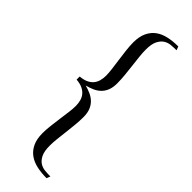

<svg xmlns="http://www.w3.org/2000/svg" viewBox="-285 -743 880 880"><g transform="rotate(45 155.5 -303.0)"><path d="M122.1 -204.1Q122.1 -222.2 117.9 -237.5Q113.8 -252.9 104 -264.6Q94.2 -276.4 78.4 -283.7Q62.5 -291 39.1 -293V-313Q62.5 -314.9 78.4 -322.3Q94.2 -329.6 104 -341.3Q113.8 -353 117.9 -368.4Q122.1 -383.8 122.1 -401.9Q122.1 -419.4 118.9 -443.6Q115.7 -467.8 112.1 -494.4Q108.4 -521 105.2 -547.9Q102.1 -574.7 102.1 -597.2Q102.1 -635.3 114.3 -660.9Q126.5 -686.5 147.7 -701.9Q168.9 -717.3 198.2 -723.6Q227.5 -730 261.2 -730L268.1 -711.9Q252 -711.9 233.9 -710.4Q215.8 -709 200.9 -699.7Q186 -690.4 176 -670.4Q166 -650.4 166 -613.8Q166 -593.8 168.7 -569.1Q171.4 -544.4 174.6 -517.8Q177.7 -491.2 180.4 -464.1Q183.1 -437 183.1 -412.1Q183.1 -385.3 175.5 -366.7Q168 -348.1 154.8 -335.7Q141.6 -323.2 124.3 -315.7Q106.9 -308.1 87.9 -303.2Q106.9 -298.3 124.3 -290.5Q141.6 -282.7 154.8 -270Q168 -257.3 175.5 -238.8Q183.1 -220.2 183.1 -193.8Q183.1 -168.9 180.4 -141.8Q177.7 -114.7 174.6 -88.1Q171.4 -61.5 168.7 -36.9Q166 -12.2 166 7.8Q166 44.4 176 64.5Q186 84.5 200.9 93.8Q215.8 103 233.9 104.5Q252 106 268.1 106L261.2 124Q227.5 124 198.2 117.7Q168.9 111.3 147.7 95.9Q126.5 80.6 114.3 54.9Q102.1 29.3 102.1 -8.8Q102.1 -31.2 105.2 -58.1Q108.4 -85 112.1 -111.8Q115.7 -138.7 118.9 -162.8Q122.1 -187 122.1 -204.1Z"/></g></svg>

Font: Marcellus SC
Style: Regular
Weight: 400
Designer: Astigmatic (AOETI)
Foundry: Astigmatic (AOETI)
Version: Version 1.001